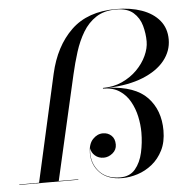

<svg xmlns="http://www.w3.org/2000/svg" viewBox="-79 -812 844 875"><g transform="rotate(-5 343.0 -375.0)"><path d="M-25 -2H65.5L175 -491Q203 -615 278.2 -687.5Q353.5 -760 483 -760Q549.5 -760 601 -741.8Q652.5 -723.5 681.8 -688Q711 -652.5 711 -601Q711 -548.5 676.5 -505.2Q642 -462 576.2 -435.5Q510.5 -409 417.5 -405.5Q540 -400 595.5 -341.5Q651 -283 651 -190Q651 -137.5 632 -99.8Q613 -62 582.5 -37.5Q552 -13 516 -1.5Q480 10 446 10Q379.5 10 343.8 -26Q308 -62 308 -116Q308 -158 328.5 -179.5Q349 -201 375 -201Q397.5 -201 413.2 -186.5Q429 -172 429 -145Q429 -121 410 -105.5Q391 -90 369 -90Q346 -90 329.8 -104Q313.5 -118 311 -138Q303 -78 337 -36Q371 6 436 6Q480.5 6 505.2 -23.5Q530 -53 540 -98Q550 -143 550 -190Q550 -225.5 542 -262.8Q534 -300 516 -332.2Q498 -364.5 467.8 -384.2Q437.5 -404 393 -404V-407Q441.5 -407 481.2 -425.2Q521 -443.5 549.8 -472.5Q578.5 -501.5 594.2 -535.5Q610 -569.5 610 -601Q610 -637 600 -673.2Q590 -709.5 562.5 -733.8Q535 -758 483 -758Q429 -758 392.2 -734Q355.5 -710 331.5 -670Q307.5 -630 292 -580.8Q276.5 -531.5 265 -481L155.5 -2H245V0H-25Z"/></g></svg>

Font: Bodoni* 96pt
Style: Italic
Weight: 400
Italic angle: -13°
Version: Version 2.3